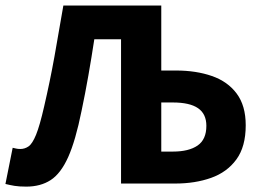

<svg xmlns="http://www.w3.org/2000/svg" viewBox="-30 -672 957 703"><path d="M66.1 11.3Q40.2 11.3 23.1 8.5Q6 5.6 -10.1 1.6L16.4 -130.9Q22.7 -129.5 29.2 -128Q35.7 -126.5 44.4 -126.5Q60.9 -126.5 74.7 -136.1Q88.6 -145.8 102.1 -178.8Q115.6 -211.9 131.5 -281.6Q152.8 -373.1 169.5 -465.6Q186.2 -558.1 202 -651.8H560.5V-413.8H614.6Q688.1 -413.8 745.8 -393.7Q803.6 -373.7 836.6 -329.4Q869.7 -285.1 869.7 -213.4Q869.7 -134.8 835.4 -88.1Q801.2 -41.4 742.8 -20.7Q684.4 0 612 0H413.2V-528.2H315.3Q304.8 -459.3 293.5 -395.1Q282.3 -331 268.6 -266Q246.6 -156.9 219.6 -96.7Q192.5 -36.5 155.4 -12.6Q118.4 11.3 66.1 11.3ZM560.5 -117H603.3Q661.2 -117 693.4 -139.1Q725.6 -161.2 725.6 -211.4Q725.6 -254.8 695.2 -275.8Q664.7 -296.8 602.6 -296.8H560.5Z"/></svg>

Font: Source Sans 3 Variable
Style: Regular
Weight: 200
Designer: Paul D. Hunt
Foundry: Adobe Systems Incorporated
Version: Version 3.026